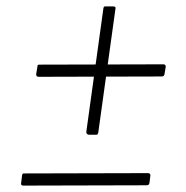

<svg xmlns="http://www.w3.org/2000/svg" viewBox="-20 -663 581 600"><path d="M447 -91Q446 -87 444 -85.5Q442 -84 437 -84L53 -83Q49 -83 47 -85Q45 -87 46 -91L49 -115Q50 -119 51 -120Q52 -121 54 -121L443 -122Q446 -122 448 -120Q450 -118 450 -115ZM494 -431Q493 -427 491 -425.5Q489 -424 484 -424L101 -423Q97 -423 95 -425Q93 -427 93 -431L97 -455Q97 -459 98.5 -460Q100 -461 102 -461L491 -462Q494 -462 496 -460Q498 -458 498 -455ZM258 -242Q254 -242 251.5 -245Q249 -248 250 -253L303 -636Q304 -641 305 -642Q306 -643 310 -643H334Q338 -643 340 -641Q342 -639 341 -637L287 -248Q286 -245 285 -243.5Q284 -242 281 -242Z"/></svg>

Font: Libre Franklin Thin
Style: Italic
Weight: 100
Italic angle: -8°
Designer: Pablo Impallari, Rodrigo Fuenzalida, Nhung Nguyen
Foundry: Impallari Type
Version: Version 3.000